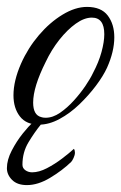

<svg xmlns="http://www.w3.org/2000/svg" viewBox="-25 -354 351 556"><path d="M88 7Q51 7 32.5 -17Q14 -41 14 -78Q14 -120 36 -170Q56 -215 87.5 -252Q119 -289 156 -311.5Q193 -334 227 -334Q268 -334 287 -309Q306 -284 306 -246Q306 -205 285 -158Q274 -134 253 -106Q232 -78 205 -52Q178 -26 147.5 -9.5Q117 7 88 7ZM107 -13Q128 -13 149 -27.5Q170 -42 189 -63Q208 -84 222.5 -105.5Q237 -127 244 -142Q261 -174 269 -203.5Q277 -233 277 -255Q277 -303 241 -303Q219 -303 194.5 -285.5Q170 -268 147 -239Q124 -210 107 -174Q71 -102 71 -57Q71 -21 94 -15Q97 -14 100 -13.5Q103 -13 107 -13ZM53 182Q25 182 10 167Q-5 152 -5 133Q-5 109 9 82Q23 55 41 32.5Q59 10 70 1Q76 -5 87 -5Q92 -5 95 -2Q98 1 93 7Q75 29 57.5 58Q40 87 40 123Q40 133 48.5 139Q57 145 68 145Q88 145 111 133Q134 121 155 105Q176 89 189 77Q192 81 192 88Q192 95 188 103.5Q184 112 181 115Q155 140 120 161Q85 182 53 182Z"/></svg>

Font: Birthstone
Style: Regular
Weight: 400
Designer: Robert E. Leuschke
Foundry: Robert E. Leuschke
Version: Version 1.013; ttfautohint (v1.8.3)